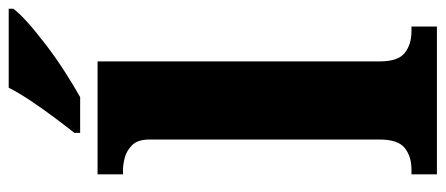

<svg xmlns="http://www.w3.org/2000/svg" viewBox="-304 -694 999 430"><g transform="rotate(-90 195.0 -479.5)"><path d="M19 0V-57H30Q59 -57 78 -72Q97 -87 97 -128V-644Q97 -670 84.5 -682.5Q72 -695 56.5 -699Q41 -703 30 -703H19V-760H272V-128Q272 -87 291 -72Q310 -57 339 -57H350V0ZM112 -812Q127 -831 146.5 -857Q166 -883 184 -910Q202 -937 213 -959H390V-949Q381 -936 358.5 -916Q336 -896 307 -874Q278 -852 247.5 -832.5Q217 -813 192 -799H112Z"/></g></svg>

Font: Noto Serif Telugu ExtraBold
Style: Regular
Weight: 800
Designer: Jelle Bosma - Monotype Design Team
Foundry: Monotype Imaging Inc.
Version: Version 2.005; ttfautohint (v1.8.4.7-5d5b)